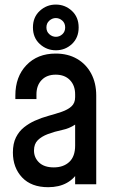

<svg xmlns="http://www.w3.org/2000/svg" viewBox="-20 -786 490 819"><path d="M185.5 12.5Q113.5 12.5 74.2 -29.2Q35 -71 35 -135.5Q35 -174 48.2 -200.2Q61.5 -226.5 82.8 -243.2Q104 -260 128.5 -271Q157.5 -284 187.8 -292.2Q218 -300.5 243.5 -309.2Q269 -318 284.8 -332.2Q300.5 -346.5 300.5 -371.5V-383.5Q300.5 -421.5 278.2 -444.5Q256 -467.5 217.5 -467.5Q179.5 -467.5 157.5 -444.5Q135.5 -421.5 135.5 -383.5V-363.5H45.5V-378.5Q45.5 -459 92.8 -508.2Q140 -557.5 217.5 -557.5Q269.5 -557.5 308.2 -535.2Q347 -513 368.8 -472.5Q390.5 -432 390.5 -378.5V0H300.5V-78.5L316 -58.5Q298.5 -24.5 265.2 -6Q232 12.5 185.5 12.5ZM209.5 -72Q250.5 -72 275.5 -95.2Q300.5 -118.5 300.5 -165V-254.5Q276 -238 244.8 -231.5Q213.5 -225 184 -214Q157.5 -204 141.2 -188Q125 -172 125 -144Q125 -113.5 146.8 -92.8Q168.5 -72 209.5 -72ZM218.5 -571.5Q179 -571.5 149.8 -598.2Q120.5 -625 120.5 -669Q120.5 -713 149.8 -739.8Q179 -766.5 218 -766.5Q257.5 -766.5 286.5 -739.8Q315.5 -713 315.5 -669Q315.5 -625 286.8 -598.2Q258 -571.5 218.5 -571.5ZM218.5 -629Q234 -629 246 -640Q258 -651 258 -669Q258 -687 245.8 -698Q233.5 -709 218 -709Q203 -709 190.5 -698Q178 -687 178 -669Q178 -651 190.5 -640Q203 -629 218.5 -629Z"/></svg>

Font: Mohave Light Medium
Style: Regular
Weight: 500
Version: Version 2.003